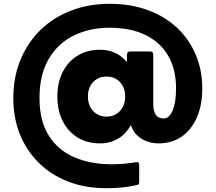

<svg xmlns="http://www.w3.org/2000/svg" viewBox="-20 -745 1136 1011"><path d="M540 246Q428 246 337.5 210.5Q247 175 182.5 110.5Q118 46 84 -40Q50 -126 50 -228Q50 -339 88 -430.5Q126 -522 194 -588Q262 -654 355 -689.5Q448 -725 557 -725Q668 -725 758 -692Q848 -659 912 -599Q976 -539 1010.5 -457.5Q1045 -376 1045 -279Q1045 -190 1016 -125Q987 -60 935.5 -25Q884 10 815 10Q763 10 723.5 -15.5Q684 -41 669 -87Q644 -40 602 -15Q560 10 506 10Q439 10 388.5 -21Q338 -52 310 -108Q282 -164 282 -237Q282 -310 310 -365.5Q338 -421 388.5 -452Q439 -483 506 -483Q595 -483 648 -418L649 -458Q649 -474 665 -474H771Q787 -474 787 -458V-197Q787 -121 842 -121Q871 -121 889 -163Q907 -205 907 -279Q907 -380 865.5 -451.5Q824 -523 745.5 -561Q667 -599 557 -599Q453 -599 369.5 -558.5Q286 -518 237 -435.5Q188 -353 188 -228Q188 -109 236.5 -31.5Q285 46 371 83Q457 120 568 120Q605 120 636 117Q667 114 696 109Q713 106 713 123V213Q713 228 702 229Q668 237 629 241.5Q590 246 540 246ZM541 -131Q584 -131 611.5 -160.5Q639 -190 639 -237Q639 -284 611.5 -313Q584 -342 541 -342Q498 -342 470.5 -313Q443 -284 443 -237Q443 -190 470.5 -160.5Q498 -131 541 -131Z"/></svg>

Font: LINE Seed Sans ExtraBold
Style: Regular
Weight: 800
Designer: LINE VX Design & Dalton Maag Ltd & Sandoll Inc
Foundry: Dalton Maag Ltd
Version: Version 1.003